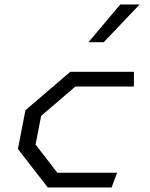

<svg xmlns="http://www.w3.org/2000/svg" viewBox="-20 -822 660 842"><path d="M189.5 0H469.5L493.5 -64.5H231.5L136 -188L160.5 -314L310.5 -442.5H567L567.5 -507H288L91.5 -338.5L58.5 -168.5ZM368 -637 507.5 -802.5H592.5L435 -637Z"/></svg>

Font: Monaspace Krypton Light
Style: Italic
Weight: 300
Italic angle: -11°
Designer: Riley Cran & the Lettermatic Team
Foundry: Lettermatic
Version: Version 1.101 (Monaspace Krypton)